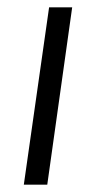

<svg xmlns="http://www.w3.org/2000/svg" viewBox="-20 -504 276 524"><path d="M109 0H45L114 -484H177Z"/></svg>

Font: Exo 2.0 Light
Style: Italic
Weight: 300
Italic angle: -8°
Designer: Natanael Gama
Version: Version 1.001;PS 001.001;hotconv 1.0.70;makeotf.lib2.5.58329